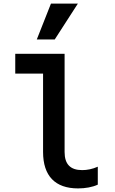

<svg xmlns="http://www.w3.org/2000/svg" viewBox="-20 -1040 640 1070"><path d="M340 -193V-740H65V-630H220V-193C220 -60 287 10 415 10C456 10 495 3 525 -11V-111C496 -98 466 -92 438 -92C372 -92 340 -125 340 -193ZM414 -1020H264L185 -820H285Z"/></svg>

Font: CommitMono
Style: Bold
Weight: 700
Monospace: yes
Designer: Eigil Nikolajsen
Foundry: Eigil Nikolajsen
Version: Version 1.143